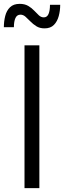

<svg xmlns="http://www.w3.org/2000/svg" viewBox="-37 -975 332 995"><path d="M194 -828Q169 -828 151.5 -839Q134 -850 120.5 -864Q107 -878 95 -888.5Q83 -899 69 -899Q51 -899 43 -881.5Q35 -864 35 -834H-17Q-17 -864 -10 -892Q-3 -920 15 -937.5Q33 -955 65 -955Q91 -955 109 -944.5Q127 -934 140 -920Q153 -906 164.5 -895.5Q176 -885 190 -885Q207 -885 214.5 -902.5Q222 -920 222 -950H275Q275 -920 267.5 -892Q260 -864 242.5 -846Q225 -828 194 -828ZM90 0V-740H167V0Z"/></svg>

Font: Be Vietnam Pro Light
Style: Regular
Weight: 300
Designer: Lam Bao, Tony Le, Vietanh Nguyen
Foundry: Yellow Type Foundry
Version: Version 1.002; ttfautohint (v1.8.3)